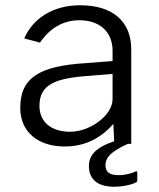

<svg xmlns="http://www.w3.org/2000/svg" viewBox="-20 -547 605 730"><path d="M493 106C482 111 459 119 431 119C395 119 381 106 381 81C381 49 407 27 466 0H479V-360C479 -463 411 -527 285 -527C182 -527 106 -478 72 -401L132 -385C171 -442 222 -470 282 -470C359 -470 408 -426 408 -354V-315L306 -307C130 -296 57 -252 57 -137C57 -45 125 10 226 10C301 10 362 -20 411 -76L414 -10C340 15 318 46 318 85C318 132 349 163 413 163C448 163 481 155 496 147C501 145 502 142 502 137V111C502 104 500 102 493 106ZM408 -169C407 -107 321 -46 246 -46C177 -46 130 -82 130 -144C130 -225 187 -250 323 -259L408 -266Z"/></svg>

Font: United Sans Light
Style: Regular
Weight: 300
Designer: Pablo Impallari, Rodrigo Fuenzalida (Modified by Dan O. Williams)
Version: Version 1.000;PS 001.000;hotconv 1.0.88;makeotf.lib2.5.64775